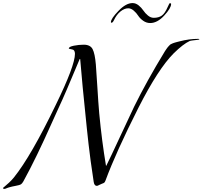

<svg xmlns="http://www.w3.org/2000/svg" viewBox="-80 -1169 1318 1250"><path d="M783 -1149Q804 -1149 822.5 -1134Q841 -1119 853 -1101Q865 -1083 883 -1068Q901 -1053 921 -1053Q953 -1053 973.5 -1067.5Q994 -1082 1012 -1124Q1014 -1127 1017 -1134.5Q1020 -1142 1022 -1145Q1024 -1148 1027 -1148Q1034 -1148 1034 -1143Q1034 -1116 989 -1067.5Q944 -1019 898 -1019Q873 -1019 852 -1034Q831 -1049 819.5 -1067Q808 -1085 790.5 -1100Q773 -1115 755 -1115Q730 -1115 704.5 -1094.5Q679 -1074 662 -1038Q654 -1021 646 -1021Q642 -1021 642 -1025Q642 -1047 691 -1098Q740 -1149 783 -1149ZM386 -848Q368 -851 368 -853Q368 -865 401 -871.5Q434 -878 465 -878Q508 -878 523 -849Q538 -820 544 -749Q547 -717 553.5 -608Q560 -499 566 -431Q583 -251 610 -90H612Q641 -148 702.5 -281Q764 -414 793 -474Q874 -639 994 -836Q999 -844 1003.5 -850Q1008 -856 1011.5 -861Q1015 -866 1019.5 -870Q1024 -874 1026.5 -877Q1029 -880 1035 -882.5Q1041 -885 1043.5 -886.5Q1046 -888 1053 -890Q1060 -892 1063 -893Q1066 -894 1076 -896.5Q1086 -899 1090 -900Q1151 -916 1210 -916Q1218 -916 1218 -913Q1218 -911 1205 -909.5Q1192 -908 1176 -906Q1160 -904 1155 -902Q1112 -882 1051 -822Q950 -721 821 -467Q675 -178 607 6Q603 16 599.5 19.5Q596 23 584 27Q577 30 569.5 33.5Q562 37 558 39Q554 41 550 41Q534 41 530 15Q519 -54 510 -122.5Q501 -191 496.5 -231Q492 -271 485.5 -332Q479 -393 477 -416Q457 -605 442 -785H439Q339 -545 305 -474Q291 -445 249 -350.5Q207 -256 161.5 -162Q116 -68 72 12Q64 26 56.5 31Q49 36 24 40.5Q-1 45 -22 51Q-27 52 -33.5 55Q-40 58 -44.5 59.5Q-49 61 -53 61Q-60 61 -60 54Q-60 53 -49.5 45Q-39 37 -21.5 20.5Q-4 4 10 -13Q122 -152 284 -488Q408 -742 408 -819Q408 -846 386 -848Z"/></svg>

Font: Miama Nueva
Style: Medium
Weight: 400
Italic angle: -28°
Version: Version 1.0